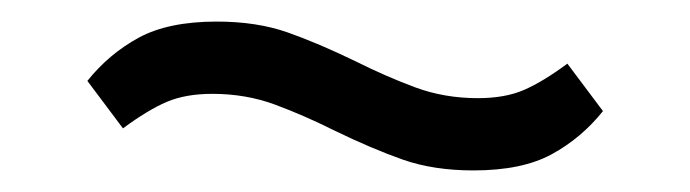

<svg xmlns="http://www.w3.org/2000/svg" viewBox="-20 -394 640 178"><path d="M419 -236Q382 -236 353.5 -246Q325 -256 290 -273Q262 -287 235 -297Q208 -307 177 -307Q152 -307 134.5 -299.5Q117 -292 94 -275L61 -319Q81 -344 108.5 -359Q136 -374 181 -374Q218 -374 246.5 -364Q275 -354 310 -337Q338 -323 365 -313Q392 -303 423 -303Q448 -303 465.5 -310.5Q483 -318 506 -335L539 -291Q519 -266 491.5 -251Q464 -236 419 -236Z"/></svg>

Font: IBMPlexSans
Style: Regular
Weight: 400
Designer: Mike Abbink, Paul van der Laan, Pieter van Rosmalen
Foundry: Bold Monday
Version: Version 3.1